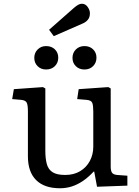

<svg xmlns="http://www.w3.org/2000/svg" viewBox="-20 -991 743 1025"><path d="M300 14Q217 14 173 -29.5Q129 -73 129 -157V-396Q129 -432 122 -444Q115 -456 92 -458L45 -462L54 -515L209 -526L222 -519V-186Q222 -144 230 -115Q238 -86 261 -71.5Q284 -57 328 -57Q374 -57 407.5 -77Q441 -97 459.5 -131.5Q478 -166 478 -208V-396Q478 -428 472.5 -442Q467 -456 441 -458L392 -462L400 -515L558 -526L571 -519V-102Q571 -79 578 -69Q585 -59 605 -57L660 -53V0L498 6L483 -75H480Q451 -44 422 -24.5Q393 -5 363 4.5Q333 14 300 14ZM267 -798 242 -832 376 -950Q389 -961 398.5 -966Q408 -971 417 -971Q436 -971 448 -954Q460 -937 460 -920Q460 -899 449 -885.5Q438 -872 418 -864ZM431 -620Q403 -620 385 -637.5Q367 -655 367 -682Q367 -709 385 -727Q403 -745 431 -745Q459 -745 477 -727.5Q495 -710 495 -683Q495 -656 477 -638Q459 -620 431 -620ZM226 -620Q199 -620 181 -637.5Q163 -655 163 -682Q163 -709 181 -727Q199 -745 226 -745Q255 -745 273 -727.5Q291 -710 291 -683Q291 -656 273 -638Q255 -620 226 -620Z"/></svg>

Font: Literata Variable Black
Style: Regular
Weight: 900
Designer: Latin by Veronika Burian and Jose Scaglione. Greek by Irene Vlachou. Cyrillic by Vera Evstafieva.
Foundry: TypeTogether
Version: Version 3.021